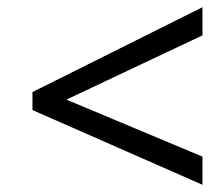

<svg xmlns="http://www.w3.org/2000/svg" viewBox="-20 -628 612 532"><path d="M541 -116 70 -323V-373L541 -608V-530L164 -352L541 -194Z"/></svg>

Font: Manna Sans
Style: Italic
Weight: 400
Italic angle: -12°
Designer: Monotype Design Team
Foundry: Monotype Imaging Inc.
Version: Version 2.001.1; ttfautohint (v1.8.2)